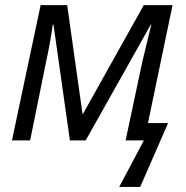

<svg xmlns="http://www.w3.org/2000/svg" viewBox="-20 -555 734 759"><path d="M451.2 184.1 548.8 0H476.6L542.5 -310.5Q552.2 -350.6 561.3 -388.4Q570.3 -426.3 578.1 -458H576.2L318.8 0H256.3L191.4 -457.5H188.5Q185.1 -429.7 177.7 -388.7Q170.4 -347.7 162.1 -310.1L99.1 0H27.3L140.6 -534.7H245.6L306.2 -105H308.1L548.3 -534.7H662.1L564.9 -68.4H644.5L534.2 184.1Z"/></svg>

Font: Open Sans
Style: Italic
Weight: 400
Italic angle: -12°
Designer: Monotype Design Team
Foundry: Monotype Imaging Inc.
Version: Version 3.000; ttfautohint (v1.8.4)